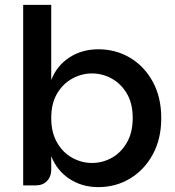

<svg xmlns="http://www.w3.org/2000/svg" viewBox="-20 -760 719 787"><path d="M383 7Q316 7 264.5 -27Q213 -61 190 -120V-64Q190 -36 172.5 -18Q155 0 126 0H75V-740H190V-432Q213 -491 264.5 -524.5Q316 -558 383 -558Q455 -558 513.5 -523Q572 -488 606.5 -424.5Q641 -361 641 -276Q641 -191 606.5 -127.5Q572 -64 513.5 -28.5Q455 7 383 7ZM357 -92Q400 -92 438 -113Q476 -134 500 -175.5Q524 -217 524 -276Q524 -336 500 -376.5Q476 -417 438 -438Q400 -459 357 -459Q315 -459 276.5 -438Q238 -417 214 -376.5Q190 -336 190 -276Q190 -217 214 -175.5Q238 -134 276.5 -113Q315 -92 357 -92Z"/></svg>

Font: Parkinsans Light Medium
Style: Regular
Weight: 500
Version: Version 1.000